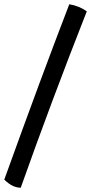

<svg xmlns="http://www.w3.org/2000/svg" viewBox="-25 -768 426 898"><path d="M381 -715Q216 -296 72 110Q33 110 -5 72Q168 -408 299 -748Q344 -741 381 -715Z"/></svg>

Font: Oleo Script Swash Caps
Style: Regular
Weight: 400
Designer: Soytutype
Foundry: Soytutype
Version: Version 1.002